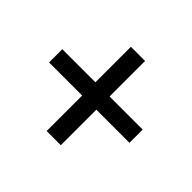

<svg xmlns="http://www.w3.org/2000/svg" viewBox="-116 -699 738 738"><g transform="rotate(45 252.5 -330.0)"><path d="M214 -101V-294H34V-366H214V-559H291V-366H471V-294H291V-101Z"/></g></svg>

Font: Source Sans 3 Medium
Style: Regular
Weight: 500
Designer: Paul D. Hunt
Foundry: Adobe
Version: Version 3.052;hotconv 1.1.0;makeotfexe 2.6.0